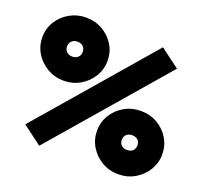

<svg xmlns="http://www.w3.org/2000/svg" viewBox="-123 -842 1069 1004"><g transform="rotate(20 411.5 -340.0)"><path d="M191 17 84 -63 623 -688 730 -608ZM193 -346Q144 -346 102.5 -370Q61 -394 36.5 -434Q12 -474 12 -522Q12 -571 36.5 -610.5Q61 -650 102.5 -673.5Q144 -697 193 -697Q244 -697 285 -673.5Q326 -650 350.5 -610.5Q375 -571 375 -522Q375 -474 350.5 -434Q326 -394 285 -370Q244 -346 193 -346ZM193 -480Q213 -480 225 -491.5Q237 -503 237 -522Q237 -540 225 -551.5Q213 -563 193 -563Q174 -563 162 -551.5Q150 -540 150 -522Q150 -503 162 -491.5Q174 -480 193 -480ZM629 16Q579 16 538 -8Q497 -32 472.5 -72Q448 -112 448 -160Q448 -209 472.5 -249Q497 -289 538 -312.5Q579 -336 629 -336Q680 -336 721 -312.5Q762 -289 786.5 -249Q811 -209 811 -160Q811 -112 786.5 -72Q762 -32 721 -8Q680 16 629 16ZM629 -119Q649 -119 661 -130Q673 -141 673 -160Q673 -179 661 -190Q649 -201 629 -201Q610 -201 598 -190Q586 -179 586 -160Q586 -141 598 -130Q610 -119 629 -119Z"/></g></svg>

Font: Gabarito Black
Style: Regular
Weight: 900
Designer: Leandro Assis / Alvaro Franca / Felipe Casaprima
Foundry: Naipe Foundry
Version: Version 1.000